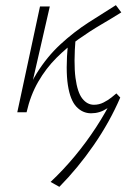

<svg xmlns="http://www.w3.org/2000/svg" viewBox="-20 -435 523 744"><path d="M65 0Q82 -86 122 -150.5Q162 -215 214 -263Q266 -311 322.5 -347.5Q379 -384 429 -415L450 -387Q415 -365 371.5 -339.5Q328 -314 283.5 -282.5Q239 -251 198.5 -210.5Q158 -170 128 -118Q98 -66 83 0ZM210 289 176 270Q225 224 269.5 170.5Q314 117 352.5 58Q391 -1 420 -61L446 -57Q405 38 343.5 127Q282 216 210 289ZM47 0 135 -410H173L79 0ZM333 4Q300 4 276 -21.5Q252 -47 243 -105.5Q234 -164 243 -263L273 -288Q265 -190 272.5 -133.5Q280 -77 299 -53Q318 -29 344 -29Q364 -29 381.5 -38Q399 -47 411.5 -57Q424 -67 431 -73L446 -57Q421 -32 393.5 -14Q366 4 333 4Z"/></svg>

Font: Ysabeau Office ExtraLight
Style: Italic
Weight: 250
Italic angle: -12°
Designer: Christian Thalmann (Catharsis Fonts)
Version: Version 2.001;gftools[0.9.30]; featfreeze: tnum,lnum,ss02